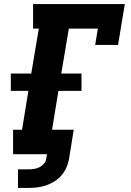

<svg xmlns="http://www.w3.org/2000/svg" viewBox="-20 -755 640 940"><path d="M68 165V74H120Q133 74 146.5 72Q160 70 172.5 64Q185 58 194.5 47Q204 36 206 23L210 0H44V-120H88L119 -310H33V-395H133L170 -615H142V-735H591L558 -535H446L459 -615H317L280 -395H379V-310H266L235 -120H341L318 23Q314 45 305 65.5Q296 86 281 103.5Q266 121 246.5 133Q227 145 205.5 152.5Q184 160 162.5 162.5Q141 165 120 165Z"/></svg>

Font: Iosevka Curly Slab HvEx
Style: Italic
Weight: 900
Width: 7
Italic angle: -9°
Monospace: yes
Designer: Belleve Invis
Foundry: Belleve Invis
Version: Version 11.1.0; ttfautohint (v1.8.3)